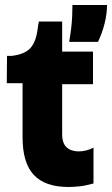

<svg xmlns="http://www.w3.org/2000/svg" viewBox="-20 -734 447 766"><path d="M253 12Q160 12 115 -36Q70 -84 70 -186V-402H7L8 -511H26Q79 -517 102 -543Q125 -569 131 -625L135 -648H228V-528H351V-398H228V-199Q228 -162 246 -146Q264 -130 294 -130Q309 -130 324.5 -134Q340 -138 353 -145V-2Q321 7 296.5 9.5Q272 12 253 12ZM256 -567Q261 -596 264 -621.5Q267 -647 268 -670.5Q269 -694 269 -714H407Q407 -679 397.5 -641Q388 -603 371 -567Z"/></svg>

Font: Bricolage Grotesque 72pt ExtraBold
Style: Regular
Weight: 800
Designer: Mathieu Triay
Foundry: Atelier Triay
Version: Version 1.001;gftools[0.9.33.dev8+g029e19f]